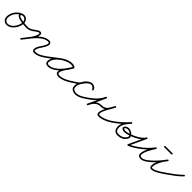

<svg xmlns="http://www.w3.org/2000/svg" viewBox="343 -1590 2829 2829"><g transform="rotate(45 1757.5 -175.0)"><path d="M119.3 -260.4C119.3 -260.4 119.3 -260.4 119.3 -260.4C47.5 -227.1 -2.3 -150.4 -2.3 -71.2C-2.3 -21.8 34.3 16.7 84.2 16.7C177.2 16.7 250.6 -98.2 250.6 -182.5C250.6 -227.5 215.9 -272 169 -272C145.8 -272 117.4 -266.9 108.7 -242C108.7 -242 108.7 -242 108.7 -242C108.7 -242 108.7 -242 108.7 -242C82.3 -168.1 280.3 -159.1 321 -159C327.6 -159 333 -164.3 333 -171C333 -177.6 327.7 -183 321 -183C295.4 -183.1 117.2 -194.4 131.3 -234C131.3 -234 131.3 -234 131.3 -234C131.3 -234 131.3 -234 131.3 -234C135.9 -247.1 157.6 -248 169 -248C202.5 -248 226.6 -214.2 226.6 -182.5C226.6 -111.7 163.5 -7.3 84.2 -7.3C47.5 -7.3 21.7 -34.9 21.7 -71.2C21.7 -141.1 66 -209.2 129.4 -238.6C135.4 -241.4 138 -248.5 135.3 -254.5C132.5 -260.5 125.3 -263.1 119.3 -260.4Z M321 -159C321 -159 321 -159 321 -159C357.3 -159 390.3 -171.5 420.5 -190.9C444.7 -206.4 479.8 -243 508 -243C515.5 -243 516.7 -239.5 516.7 -232.5C516.7 -163.1 416.1 -57.8 371.3 2.9C367.4 8.2 368.5 15.7 373.9 19.7C379.2 23.6 386.7 22.5 390.7 17.1C441 -51.2 540.7 -148.4 540.7 -232.5C540.7 -252.6 529 -267 508 -267C471.3 -267 437.5 -230.3 407.5 -211.1C381.2 -194.2 352.7 -183 321 -183C314.4 -183 309 -177.6 309 -171C309 -164.4 314.4 -159 321 -159ZM373.2 19.1C378.2 23.4 385.8 22.8 390.1 17.8C466.1 -70.8 568 -243 693.2 -243C703.3 -243 714.1 -239.2 714.1 -227.5C714.1 -188.8 669.5 -131 649.4 -99.9C633.9 -75.9 620 -45 620 -16C620 -16 620 -16 620 -16C620 -16 620 -16 620 -16C620 8.2 641.5 22.3 663.9 21.7C740.2 19.9 800.1 -25 859.9 -67.2C865.3 -71 866.6 -78.5 862.8 -83.9C859 -89.3 851.5 -90.6 846.1 -86.8C846.1 -86.8 846.1 -86.8 846.1 -86.8C790.7 -47.7 734.1 -4 663.3 -2.3C654.6 -2.1 644 -5.8 644 -16C644 -16 644 -16 644 -16C644 -16 644 -16 644 -16C644 -40.3 656.6 -66.9 669.5 -86.8C693.1 -123.2 738.1 -182.2 738.1 -227.5C738.1 -252.9 716.8 -267 693.2 -267C556.5 -267 453.6 -93.2 371.9 2.2C367.6 7.2 368.2 14.8 373.2 19.1Z M859.8 -67.1C859.8 -67.1 859.8 -67.1 859.8 -67.1C951.8 -131 1053 -244.8 1170.6 -244.8C1187.5 -244.8 1205.1 -241.2 1219 -231.2C1225.2 -226.8 1231.8 -229.9 1235.1 -235.1C1238.5 -240.3 1238.6 -247.6 1232 -251.4C1211.1 -263.5 1194.1 -268.1 1169.3 -268.1C1061.1 -268.1 887.1 -150.4 887.1 -34.2C887.1 4.5 912 19.3 947.7 19.3C1068.8 19.3 1187.2 -136.7 1239.5 -232.2C1243.4 -239.3 1240 -245.6 1234.8 -248.5C1229.5 -251.4 1222.3 -250.8 1218.5 -243.8C1185.3 -183.3 1103.3 -98.5 1103.3 -31.6C1103.3 2.7 1136.4 16.7 1166 16.7C1235.7 16.7 1319.1 -28.1 1374.9 -67.2C1380.3 -71 1381.6 -78.5 1377.8 -83.9C1374 -89.3 1366.5 -90.6 1361.1 -86.8C1309.6 -50.8 1230.4 -7.3 1166 -7.3C1150.6 -7.3 1127.3 -12 1127.3 -31.6C1127.3 -83.4 1211 -180.2 1239.5 -232.2C1243.4 -239.2 1240 -245.6 1234.8 -248.5C1229.5 -251.4 1222.3 -250.8 1218.5 -243.8C1171.1 -157.2 1058.1 -4.7 947.7 -4.7C925.2 -4.7 911.1 -9.2 911.1 -34.2C911.1 -136.6 1074.8 -244.1 1169.3 -244.1C1190 -244.1 1202.8 -240.6 1220 -230.6C1226.6 -226.8 1232.9 -229.6 1236.1 -234.5C1239.2 -239.4 1239.2 -246.3 1233 -250.8C1214.9 -263.7 1192.6 -268.8 1170.6 -268.8C1045.5 -268.8 943.2 -154.2 846.2 -86.9C840.7 -83.1 839.4 -75.6 843.1 -70.2C846.9 -64.7 854.4 -63.4 859.8 -67.1Z M1374.6 -66.9C1374.6 -66.9 1374.6 -66.9 1374.6 -66.9C1402.7 -85.3 1467.6 -123 1481 -153.1C1498.9 -193.6 1550 -248.9 1598.8 -244.1C1598.8 -244.1 1598.3 -244.2 1597.8 -244.3C1597.3 -244.4 1596.7 -244.5 1596.8 -244.4C1621.6 -237.5 1638.1 -234.3 1646.5 -205.6C1648.7 -198.2 1655.7 -196.4 1661.5 -198.3C1667.3 -200.2 1671.9 -205.8 1669.3 -213.1C1665.8 -222.7 1661.9 -230.3 1654.9 -238C1654.9 -238 1654.8 -238.1 1654.7 -238.3C1654.6 -238.4 1654.5 -238.5 1654.5 -238.5C1649.2 -243.7 1643.9 -248.8 1637.7 -253C1637.7 -253 1637.8 -252.9 1637.9 -252.8C1638 -252.8 1638.1 -252.7 1638.1 -252.7C1557.5 -311.3 1477.1 -194.1 1443.6 -136C1443.6 -136 1443.6 -135.9 1443.5 -135.9C1443.5 -135.8 1443.5 -135.7 1443.5 -135.7C1427 -105.4 1420.1 -65.5 1427.3 -31.5C1434.3 1.9 1468.2 17.9 1498.7 23.8C1498.7 23.8 1498.8 23.8 1498.8 23.8C1498.8 23.8 1498.9 23.8 1498.9 23.8C1578.2 38 1660.2 -24.5 1720.9 -67.2C1726.3 -71 1727.6 -78.5 1723.8 -83.9C1720 -89.3 1712.5 -90.6 1707.1 -86.8C1653.2 -48.9 1574.2 12.9 1503.1 0.2C1503.1 0.2 1503.2 0.2 1503.2 0.2C1503.2 0.2 1503.3 0.2 1503.3 0.2C1483.2 -3.7 1455.5 -13.6 1450.7 -36.5C1444.8 -64.9 1450.8 -98.9 1464.5 -124.3C1464.5 -124.3 1464.5 -124.2 1464.5 -124.1C1464.4 -124.1 1464.4 -124 1464.4 -124C1488.9 -166.4 1560 -279.8 1623.9 -233.3C1623.9 -233.3 1624 -233.2 1624.1 -233.2C1624.2 -233.1 1624.3 -233 1624.3 -233C1629.2 -229.8 1633.4 -225.6 1637.5 -221.5C1637.5 -221.5 1637.4 -221.6 1637.3 -221.7C1637.2 -221.9 1637.1 -222 1637.1 -222C1642 -216.6 1644.3 -211.5 1646.7 -204.9C1649.4 -197.6 1656.1 -195.8 1661.7 -197.6C1667.3 -199.4 1671.7 -204.9 1669.5 -212.4C1658.6 -249.6 1636.5 -258.3 1603.2 -267.6C1603.2 -267.6 1602.7 -267.7 1602.2 -267.8C1601.7 -267.8 1601.2 -267.9 1601.2 -267.9C1541.3 -273.9 1481.4 -213.4 1459 -162.9C1448.7 -139.5 1384.2 -101.9 1361.4 -87.1C1355.9 -83.4 1354.3 -76 1357.9 -70.4C1361.6 -64.9 1369 -63.3 1374.6 -66.9Z M1720.9 -67.1C1720.9 -67.1 1720.9 -67.1 1720.9 -67.1C1798.3 -121 1848.3 -174.2 1891.7 -259C1895.3 -266 1891.5 -272.2 1886.1 -274.9C1880.6 -277.5 1873.5 -276.7 1870.1 -269.6C1828.9 -181.4 1787.6 -93.2 1746.3 -5.1C1743 2.1 1746.6 8.2 1752 10.8C1757.4 13.4 1764.4 12.4 1768 5.3C1798 -55.4 1833.6 -113 1910 -113C2012.4 -113 2039.3 -177.7 2082.6 -258.8C2086.2 -265.7 2082.5 -271.8 2077 -274.5C2071.5 -277.3 2064.3 -276.5 2061.1 -269.4C2035.6 -213.3 1877.3 12 2000 12C2064.7 12 2152.5 -29.9 2205 -67.2C2210.4 -71.1 2211.6 -78.6 2207.8 -84C2203.9 -89.4 2196.4 -90.6 2191 -86.8C2142.8 -52.4 2059.5 -12 2000 -12C1972.3 -12 1975.4 -33.8 1980.8 -54.7C2000.1 -128.7 2051.6 -190.5 2082.9 -259.5C2086.1 -266.6 2082.6 -272.6 2077.3 -275.2C2072 -277.8 2065.1 -277 2061.4 -270.1C2022.7 -197.6 2001.4 -137 1910 -137C1823.4 -137 1780.8 -74.8 1746.5 -5.3C1742.9 1.8 1746.7 8 1752.1 10.6C1757.6 13.2 1764.7 12.3 1768.1 5.1C1809.3 -83.1 1850.6 -171.2 1891.9 -259.4C1895.2 -266.5 1891.6 -272.6 1886.3 -275.3C1881 -277.9 1873.9 -276.9 1870.3 -269.9C1828.7 -188.6 1781.4 -138.5 1707.1 -86.9C1701.7 -83.1 1700.4 -75.6 1704.1 -70.1C1707.9 -64.7 1715.4 -63.4 1720.9 -67.1Z M2204.9 -67.2C2204.9 -67.2 2204.9 -67.2 2204.9 -67.2C2282.9 -121.5 2353.9 -185.4 2417 -256.5C2422.2 -262.4 2420.2 -269.4 2415.6 -273.3C2411 -277.3 2403.9 -278.2 2398.8 -272.2C2354.8 -219.8 2303.6 -167.2 2300.6 -94.5C2300.6 -94.5 2300.6 -94.5 2300.6 -94.5C2300.6 -94.5 2300.6 -94.5 2300.6 -94.5C2298.5 -40.7 2323.2 12 2384 12C2450.2 12 2504.1 -9.9 2537.3 -69.1C2569.6 -126.9 2491.3 -183.1 2440.4 -183C2440.4 -183 2440.4 -183 2440.4 -183C2440.4 -183 2440.5 -183 2440.5 -183C2410.9 -183.2 2381.5 -172.4 2368.3 -144.1C2351.2 -107.3 2401 -93.5 2427.4 -93.5C2510.5 -93.5 2698.6 -179.5 2735.9 -259.4C2739.3 -266.7 2735.5 -272.8 2730.1 -275.3C2724.6 -277.9 2717.5 -276.8 2714.1 -269.5C2673.2 -181.4 2632.2 -93.2 2591.3 -5.1C2589.1 -0.5 2590.6 4.5 2593.8 7.9C2597 11.2 2601.8 13 2606.5 11.2C2656.1 -8.3 2701.6 -36.5 2744.9 -67.2C2750.3 -71 2751.6 -78.5 2747.8 -83.9C2744 -89.3 2736.5 -90.6 2731.1 -86.8C2731.1 -86.8 2731.1 -86.8 2731.1 -86.8C2689.3 -57.2 2645.5 -30 2597.7 -11.2C2593.1 -9.3 2595.8 -3 2600.3 1.7C2604.7 6.5 2610.9 9.6 2613 5.1C2654 -83.1 2694.9 -171.3 2735.9 -259.4C2739.3 -266.7 2735.5 -272.8 2730.1 -275.4C2724.6 -277.9 2717.5 -276.8 2714.1 -269.6C2681.2 -198.9 2501.4 -117.5 2427.4 -117.5C2420.8 -117.5 2384.1 -121.1 2390.1 -133.9C2399.2 -153.4 2420.4 -159.1 2440.3 -159C2440.3 -159 2440.4 -159 2440.4 -159C2440.4 -159 2440.4 -159 2440.4 -159C2472.5 -159.1 2538.8 -121 2516.3 -80.9C2487.5 -29.3 2441.4 -12 2384 -12C2337.6 -12 2323 -53.7 2324.6 -93.5C2324.6 -93.5 2324.6 -93.5 2324.6 -93.5C2324.6 -93.5 2324.6 -93.5 2324.6 -93.5C2327.3 -159.7 2377.1 -209 2417.2 -256.8C2422.3 -262.8 2420.3 -269.7 2415.8 -273.6C2411.3 -277.4 2404.3 -278.3 2399 -272.4C2337.2 -202.7 2267.6 -140.1 2191.1 -86.8C2185.7 -83.1 2184.4 -75.6 2188.2 -70.1C2191.9 -64.7 2199.4 -63.4 2204.9 -67.2Z M2743.8 -67.1C2743.8 -67.1 2743.8 -67.1 2743.8 -67.1C2815.9 -116.7 2883.9 -178.5 2934.8 -250C2939.2 -256.2 2936 -262.8 2930.8 -266.1C2925.6 -269.4 2918.3 -269.5 2914.6 -262.9C2875.7 -194.7 2815.9 -111.7 2815.9 -31.7C2815.9 4 2848.6 16.9 2879.2 16.9C2976.5 16.9 3132.7 -171.4 3185.8 -246C3190.3 -252.4 3187.9 -259 3183.2 -262.6C3178.5 -266.1 3171.5 -266.6 3166.6 -260.5C3151.9 -241.9 3135.3 -223.5 3123.6 -203C3123.6 -203 3123.5 -202.9 3123.5 -202.8C3123.5 -202.7 3123.4 -202.7 3123.4 -202.7C3095.1 -149.7 3058 -92 3058 -30.3C3058 -21.5 3059.3 -12.5 3063.3 -4.5C3063.3 -4.5 3063.4 -4.4 3063.4 -4.4C3063.5 -4.3 3063.5 -4.2 3063.5 -4.2C3071.9 11 3081.8 14.7 3099.4 14.7C3149.5 14.7 3232.3 -39.5 3271.9 -67.2C3277.3 -71 3278.6 -78.5 3274.8 -83.9C3271 -89.3 3263.5 -90.6 3258.1 -86.8C3258.1 -86.8 3258.1 -86.8 3258.1 -86.8C3223.4 -62.6 3143.1 -9.3 3099.4 -9.3C3089.3 -9.3 3088.3 -8.9 3084.5 -15.8C3084.5 -15.8 3084.5 -15.7 3084.6 -15.6C3084.6 -15.5 3084.7 -15.5 3084.7 -15.5C3082.4 -19.9 3082 -25.4 3082 -30.3C3082 -87.3 3118.4 -142.3 3144.6 -191.3C3144.6 -191.3 3144.5 -191.3 3144.5 -191.2C3144.5 -191.1 3144.4 -191 3144.4 -191C3155.5 -210.5 3171.4 -228 3185.4 -245.5C3190.2 -251.6 3187.7 -258.4 3182.8 -262.1C3177.9 -265.7 3170.7 -266.3 3166.2 -260C3119.2 -193.7 2964.7 -7.1 2879.2 -7.1C2862.8 -7.1 2839.9 -10.9 2839.9 -31.7C2839.9 -106.4 2899 -187.1 2935.4 -251.1C2939.2 -257.7 2936.3 -264 2931.4 -267.1C2926.6 -270.2 2919.6 -270.1 2915.2 -264C2865.9 -194.7 2800 -134.9 2730.2 -86.9C2724.7 -83.1 2723.4 -75.7 2727.1 -70.2C2730.9 -64.7 2738.3 -63.4 2743.8 -67.1ZM3002 -352C3002 -352 3002 -352 3002 -352C3051.3 -352 3100.7 -352 3150 -352C3156.6 -352 3162 -357.4 3162 -364C3162 -370.6 3156.6 -376 3150 -376C3150 -376 3150 -376 3150 -376C3100.7 -376 3051.3 -376 3002 -376C2995.4 -376 2990 -370.6 2990 -364C2990 -357.4 2995.4 -352 3002 -352Z M3254.2 -68.7C3258.1 -63.3 3265.5 -62 3271 -65.9C3353.7 -124.7 3442.2 -183.1 3513.6 -255.6C3518.2 -260.3 3518.1 -267.9 3513.4 -272.6C3508.7 -277.2 3501.1 -277.1 3496.4 -272.4C3496.4 -272.4 3496.4 -272.4 3496.4 -272.4C3426.1 -200.9 3338.6 -143.4 3257 -85.4C3251.6 -81.6 3250.4 -74.1 3254.2 -68.7Z"/></g></svg>

Font: FRB American Cursive Guidelines Light
Style: Italic
Weight: 300
Italic angle: -25°
Version: Version 2.0;Modular Font Editor K font №1